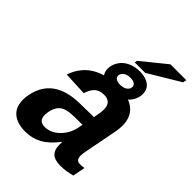

<svg xmlns="http://www.w3.org/2000/svg" viewBox="-238 -950 1076 1076"><g transform="rotate(45 300.0 -412.0)"><path d="M161.1 9.8Q95.7 9.8 60.3 -20.5Q24.9 -50.8 24.9 -108.4Q24.9 -127.4 29.3 -149.4Q62.5 -315.9 266.1 -318.4L375.5 -320.3L380.4 -347.2Q385.3 -370.6 385.3 -388.2Q385.3 -449.2 328.1 -449.2Q293.5 -449.2 272.9 -431.6Q252.4 -414.1 240.2 -374.5L98.6 -381.3Q153.8 -538.1 351.1 -538.1Q435.5 -538.1 479.2 -502.7Q522.9 -467.3 522.9 -398.4Q522.9 -376 517.6 -347.7L480.5 -156.2Q475.1 -129.4 475.1 -114.7Q475.1 -96.7 482.7 -87.4Q490.2 -78.1 508.8 -78.1Q524.4 -78.1 539.6 -81.1L525.4 -6.8Q512.7 -3.9 502.4 -1.5Q492.2 1 482.2 2.4Q472.2 3.9 460.9 4.9Q449.7 5.9 435.1 5.9Q388.7 5.9 368.2 -14.4Q347.7 -34.7 347.7 -74.2L348.6 -94.2H345.7Q303.7 -39.1 259.3 -14.6Q214.8 9.8 161.1 9.8ZM360.4 -244.6 294.9 -243.7Q243.7 -242.7 219.2 -230Q194.8 -217.3 183.3 -189.7Q171.9 -162.1 171.9 -133.8Q171.9 -85.9 218.8 -85.9Q266.6 -85.9 305.7 -124.3Q344.7 -162.6 355.5 -217.8ZM338.9 -488.8Q292 -488.8 264.9 -510Q237.8 -531.2 237.8 -567.9Q237.8 -596.7 254.9 -624.5Q272 -652.3 304.4 -668Q336.9 -683.6 377 -683.6Q423.3 -683.6 450.7 -663.1Q478 -642.6 478 -605Q478 -574.2 460 -546.6Q441.9 -519 410.2 -503.9Q378.4 -488.8 338.9 -488.8ZM408.7 -591.3Q408.7 -606 396.5 -613.5Q384.3 -621.1 364.7 -621.1Q336.4 -621.1 321.5 -607.9Q306.6 -594.7 306.6 -580.6Q306.6 -567.4 318.4 -559.6Q330.1 -551.8 351.1 -551.8Q377 -551.8 392.8 -563.5Q408.7 -575.2 408.7 -591.3ZM320.3 -698.7 323.2 -713.9 469.2 -832.5H595.2L591.3 -811.5L403.3 -698.7Z"/></g></svg>

Font: Liberation Mono
Style: Bold Italic
Weight: 700
Italic angle: -12°
Monospace: yes
Designer: Steve Matteson
Foundry: Ascender Corporation
Version: Version 2.1.5